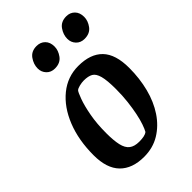

<svg xmlns="http://www.w3.org/2000/svg" viewBox="-217 -807 907 907"><g transform="rotate(-45 236.0 -354.0)"><path d="M194 11Q115 11 72.5 -32.5Q30 -76 30 -163Q30 -264 61.5 -343Q93 -422 149 -467.5Q205 -513 277 -513Q358 -513 399.5 -470Q441 -427 441 -336Q441 -266 425 -203.5Q409 -141 377 -93Q345 -45 299 -17Q253 11 194 11ZM228 -56Q245 -56 258.5 -58.5Q272 -61 281 -68Q288 -80 296 -103Q304 -126 310.5 -157.5Q317 -189 321.5 -227.5Q326 -266 326 -310Q326 -368 318 -397.5Q310 -427 293 -436.5Q276 -446 247 -446Q233 -446 217 -442Q201 -438 195 -432Q189 -425 177 -392.5Q165 -360 155.5 -309Q146 -258 146 -195Q146 -146 153 -115Q160 -84 178 -70Q196 -56 228 -56ZM389 -582Q363 -582 347 -599Q331 -616 331 -640Q331 -668 349 -693.5Q367 -719 403 -719Q428 -719 444.5 -702.5Q461 -686 461 -657Q461 -631 443 -606.5Q425 -582 389 -582ZM191 -582Q165 -582 149 -599Q133 -616 133 -640Q133 -668 151 -693.5Q169 -719 204 -719Q230 -719 246.5 -702.5Q263 -686 263 -657Q263 -631 245 -606.5Q227 -582 191 -582Z"/></g></svg>

Font: Faustina Light SemiBold
Style: Italic
Weight: 600
Italic angle: -8°
Version: Version 1.200